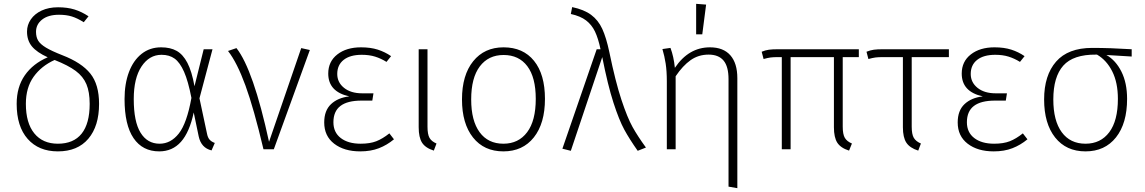

<svg xmlns="http://www.w3.org/2000/svg" viewBox="-20 -779 5975 1002"><path d="M497 -237Q497 -121 441 -55Q385 11 282 11Q182 11 124.5 -54Q67 -119 67 -237Q67 -325 109.5 -386Q152 -447 229 -480Q172 -506 146.5 -537Q121 -568 121 -614Q121 -649 141 -678Q161 -707 197.5 -724Q234 -741 283 -741Q331 -741 368.5 -729.5Q406 -718 442 -694L417 -663Q384 -684 355 -693Q326 -702 288 -702Q232 -702 200 -677Q168 -652 168 -613Q168 -585 179.5 -566.5Q191 -548 220 -530.5Q249 -513 305 -491Q406 -452 451.5 -395Q497 -338 497 -237ZM448 -237Q448 -299 431 -339.5Q414 -380 375 -409Q336 -438 265 -466Q196 -435 155.5 -378.5Q115 -322 115 -237Q115 -137 159 -83Q203 -29 282 -29Q364 -29 406 -81.5Q448 -134 448 -237Z M995 -329 1043 -522H1089L1021 -266L1060 -83Q1064 -61 1074 -50Q1084 -39 1101 -33L1084 6Q1030 -7 1017 -67L991 -192Q969 -89 924.5 -39Q880 11 811 11Q724 11 677 -58Q630 -127 630 -262Q630 -342 653 -403Q676 -464 719 -498Q762 -532 821 -532Q869 -532 902 -513.5Q935 -495 958 -451Q981 -407 995 -329ZM678 -262Q678 -144 713.5 -86.5Q749 -29 813 -29Q871 -29 913 -82Q955 -135 979 -268Q962 -356 940.5 -404.5Q919 -453 891.5 -473Q864 -493 823 -493Q759 -493 718.5 -432Q678 -371 678 -262Z M1384 -39 1552 -528 1597 -518 1409 0H1355Q1305 -212 1261 -332.5Q1217 -453 1170 -513L1214 -528Q1302 -416 1384 -39Z M2021 -486 1997 -456Q1968 -474 1937.5 -483.5Q1907 -493 1868 -493Q1807 -493 1773.5 -466.5Q1740 -440 1740 -393Q1740 -349 1775.5 -320.5Q1811 -292 1870 -292H1929L1923 -254H1867Q1793 -254 1756.5 -226Q1720 -198 1720 -141Q1720 -88 1758.5 -58.5Q1797 -29 1862 -29Q1911 -29 1944 -42Q1977 -55 2012 -83L2036 -52Q2000 -22 1957.5 -5.5Q1915 11 1860 11Q1776 11 1724 -29Q1672 -69 1672 -140Q1672 -202 1707.5 -235.5Q1743 -269 1803 -276Q1693 -300 1693 -395Q1693 -458 1740.5 -495Q1788 -532 1864 -532Q1914 -532 1951.5 -520Q1989 -508 2021 -486Z M2211 -118Q2211 -78 2221.5 -59.5Q2232 -41 2258 -30L2244 7Q2200 -7 2182.5 -34.5Q2165 -62 2165 -115V-522H2211Z M2824 -263Q2824 -135 2766 -62Q2708 11 2607 11Q2506 11 2448.5 -61.5Q2391 -134 2391 -260Q2391 -387 2449.5 -459.5Q2508 -532 2608 -532Q2710 -532 2767 -461.5Q2824 -391 2824 -263ZM2439 -260Q2439 -149 2483 -89Q2527 -29 2607 -29Q2686 -29 2731 -89Q2776 -149 2776 -263Q2776 -375 2732 -433.5Q2688 -492 2608 -492Q2529 -492 2484 -432.5Q2439 -373 2439 -260Z M3160 -507Q3192 -352 3223 -258.5Q3254 -165 3281 -116.5Q3308 -68 3351 -9L3308 8Q3265 -53 3238 -102.5Q3211 -152 3181.5 -243Q3152 -334 3123 -481L2959 8L2915 -3L3094 -522H3114Q3102 -579 3085 -614.5Q3068 -650 3038.5 -672.5Q3009 -695 2959 -706L2966 -742Q3028 -729 3065 -701.5Q3102 -674 3123 -628.5Q3144 -583 3160 -507Z M3828 -371V203L3782 195V-366Q3782 -432 3756 -463Q3730 -494 3678 -494Q3625 -494 3584 -465Q3543 -436 3506 -381V0H3460V-355Q3460 -408 3454 -447Q3448 -486 3437 -523L3479 -529Q3496 -484 3502 -425Q3574 -532 3685 -532Q3755 -532 3791.5 -490.5Q3828 -449 3828 -371ZM3665 -755 3645 -600H3613V-759Z M4378 -481V-118Q4378 -78 4389 -59.5Q4400 -41 4426 -30L4411 7Q4367 -7 4349.5 -34.5Q4332 -62 4332 -115V-481H4106V0H4060V-481H4043Q4016 -481 4001 -479Q3986 -477 3965 -471L3955 -509Q3974 -517 3992.5 -519.5Q4011 -522 4040 -522H4462V-481Z M4738 -481V-118Q4738 -78 4749 -59.5Q4760 -41 4786 -30L4772 7Q4728 -7 4710 -34.5Q4692 -62 4692 -115V-481H4592Q4563 -481 4548.5 -479Q4534 -477 4512 -471L4502 -509Q4522 -517 4540 -519.5Q4558 -522 4587 -522H4932V-481Z M5327 -486 5303 -456Q5274 -474 5243.5 -483.5Q5213 -493 5174 -493Q5113 -493 5079.5 -466.5Q5046 -440 5046 -393Q5046 -349 5081.5 -320.5Q5117 -292 5176 -292H5235L5229 -254H5173Q5099 -254 5062.5 -226Q5026 -198 5026 -141Q5026 -88 5064.5 -58.5Q5103 -29 5168 -29Q5217 -29 5250 -42Q5283 -55 5318 -83L5342 -52Q5306 -22 5263.5 -5.5Q5221 11 5166 11Q5082 11 5030 -29Q4978 -69 4978 -140Q4978 -202 5013.5 -235.5Q5049 -269 5109 -276Q4999 -300 4999 -395Q4999 -458 5046.5 -495Q5094 -532 5170 -532Q5220 -532 5257.5 -520Q5295 -508 5327 -486Z M5886 -484 5754 -492Q5803 -464 5832.5 -405Q5862 -346 5862 -263Q5862 -135 5804 -62Q5746 11 5645 11Q5544 11 5486.5 -61.5Q5429 -134 5429 -260Q5429 -386 5491.5 -457.5Q5554 -529 5680 -529Q5774 -529 5886 -522ZM5705 -494H5700Q5581 -495 5529 -436.5Q5477 -378 5477 -260Q5477 -149 5521 -89Q5565 -29 5645 -29Q5724 -29 5769 -89Q5814 -149 5814 -263Q5814 -348 5784.5 -406.5Q5755 -465 5705 -494Z"/></svg>

Font: FiraGO ExtraLight
Style: Regular
Weight: 200
Designer: bBox Type
Foundry: bBox Type GmbH
Version: Version 1.001